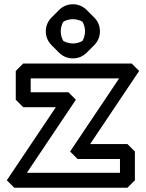

<svg xmlns="http://www.w3.org/2000/svg" viewBox="-20 -846 685 901"><path d="M539 -478 309 -135 344 -100H543V-35H106L336 -378L301 -413H124V-478ZM633 -513 598 -548H89L54 -513V-378L89 -343H242L12 0L47 35H578L613 0V-135L578 -170H403ZM322 -756C338 -756 355 -751 367 -744C375 -730 379 -715 379 -699C379 -683 374 -666 367 -654C353 -646 338 -642 322 -642C306 -642 289 -647 277 -654C269 -668 265 -683 265 -699C265 -715 270 -732 277 -744C291 -752 306 -756 322 -756ZM322 -826C296 -826 274 -816 257 -799L222 -764C205 -747 195 -725 195 -699C195 -673 205 -651 222 -634L257 -599C274 -582 296 -572 322 -572C348 -572 370 -582 387 -599L422 -634C439 -651 449 -673 449 -699C449 -725 439 -747 422 -764L387 -799C370 -816 348 -826 322 -826Z"/></svg>

Font: Hussar Press
Style: Bold
Weight: 700
Foundry: Cannot Into Space Fonts
Version: Version 1.43